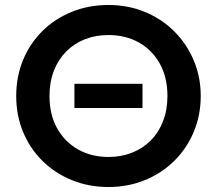

<svg xmlns="http://www.w3.org/2000/svg" viewBox="-20 -735 870 770"><path d="M415 15Q335.5 15 267.8 -12.8Q200 -40.5 150 -90Q100 -139.5 72.5 -206Q45 -272.5 45 -350Q45 -428 72.5 -494.5Q100 -561 150 -610.5Q200 -660 267.8 -687.5Q335.5 -715 415 -715Q494 -715 561.5 -687Q629 -659 679 -609Q729 -559 757 -492.8Q785 -426.5 785 -350Q785 -272.5 757 -206Q729 -139.5 679 -90Q629 -40.5 561.5 -12.8Q494 15 415 15ZM278.5 -302V-399H551.5V-302ZM415 -105.5Q466.5 -105.5 509.8 -122.8Q553 -140 584.8 -172Q616.5 -204 634 -249.2Q651.5 -294.5 651.5 -350Q651.5 -424.5 621 -479.5Q590.5 -534.5 537 -564.5Q483.5 -594.5 415 -594.5Q363.5 -594.5 320.2 -577.5Q277 -560.5 245.2 -528.2Q213.5 -496 196 -451Q178.5 -406 178.5 -350Q178.5 -275.5 209 -220.8Q239.5 -166 292.8 -135.8Q346 -105.5 415 -105.5Z"/></svg>

Font: Geologica Roman Medium
Style: Regular
Weight: 500
Designer: Sindre Bremnes, Frode Helland
Foundry: Monokrom Skriftforlag AS
Version: Version 1.010;gftools[0.9.28]